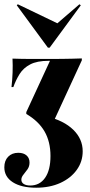

<svg xmlns="http://www.w3.org/2000/svg" viewBox="-35 -696 427 909"><path d="M136.3 192.7Q66.1 192.7 25.8 166.9Q-14.5 141.1 -14.5 96Q-14.5 64.5 3.6 46Q21.8 27.4 51.6 27.4Q76.6 27.4 90.7 39.9Q104.8 52.4 104.8 73.4Q104.8 91.9 95.2 105.6Q85.5 119.4 75.8 131Q66.1 142.7 66.1 154.8Q66.1 167.7 77.4 175Q88.7 182.3 108.1 182.3Q153.2 182.3 178.6 145.6Q204 108.9 204 42.7Q204 -25 175.8 -73.8Q147.6 -122.6 89.5 -156.5V-165.3L201.6 -408.1H195.2Q140.3 -408.1 108.1 -391.1Q75.8 -374.2 58.1 -346Q40.3 -317.7 28.2 -283.9H19.4Q23.4 -318.5 24.6 -352.8Q25.8 -387.1 24.2 -418.5Q46.8 -417.7 69.8 -417.3Q92.7 -416.9 115.3 -416.9H195.2H215.3Q239.5 -416.9 262.5 -417.3Q285.5 -417.7 308.1 -418.1Q330.6 -418.5 352.4 -419.4V-410.5L217.7 -118.5L185.5 -145.2Q267.7 -125 312.1 -81.5Q356.5 -37.9 356.5 20.2Q356.5 69.4 328.2 108.5Q300 147.6 250.4 170.2Q200.8 192.7 136.3 192.7ZM341.1 -675.8 347.6 -671 200 -470.2H191.9L44.4 -671L49.2 -675.8L257.3 -575.8L217.7 -569.4Z"/></svg>

Font: Playfair 144pt SemiCondensed Black
Style: Regular
Weight: 900
Width: 4
Designer: Claus Eggers Sørensen
Foundry: Claus Eggers Sørensen
Version: Version 2.203